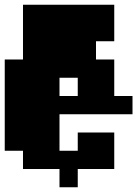

<svg xmlns="http://www.w3.org/2000/svg" viewBox="-20 -713 579 810"><path d="M0 -77V-462H77V-693H462V-539H385V-462H462V-308H539V-231H231V-77H308V-154H462V0H308V77H231V0H77V-77ZM308 -308V-385H231V-308Z"/></svg>

Font: Coral Pixels
Style: Regular
Weight: 400
Designer: Tanukizamurai
Foundry: TanukiFont
Version: Version 1.000; ttfautohint (v1.8.4.7-5d5b)